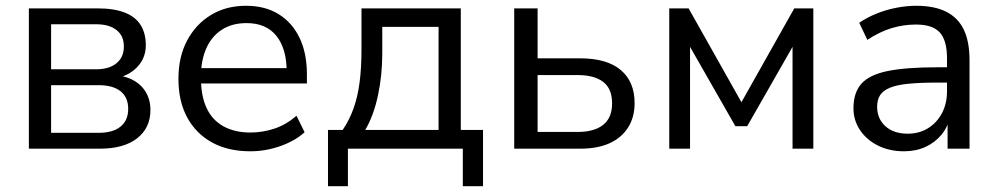

<svg xmlns="http://www.w3.org/2000/svg" viewBox="-20 -515 3456 665"><path d="M80 0V-486H317Q375 -486 412 -471.5Q449 -457 467 -428.5Q485 -400 485 -358Q485 -312 452.5 -280Q420 -248 368 -242V-255Q409 -254 439 -238.5Q469 -223 485 -196Q501 -169 501 -134Q501 -72 455 -36Q409 0 325 0ZM157 -55H322Q371 -55 397.5 -76.5Q424 -98 424 -138Q424 -178 397.5 -199Q371 -220 322 -220H157ZM157 -275H313Q358 -275 383.5 -296Q409 -317 409 -354Q409 -391 383.5 -411Q358 -431 313 -431H157Z M847 9Q770 9 714.5 -21.5Q659 -52 628.5 -108Q598 -164 598 -242Q598 -318 628 -374.5Q658 -431 710.5 -463Q763 -495 832 -495Q898 -495 945 -466Q992 -437 1017.5 -384Q1043 -331 1043 -257V-226H660V-279H989L973 -266Q973 -346 937.5 -390.5Q902 -435 834 -435Q783 -435 747.5 -411.5Q712 -388 694 -346.5Q676 -305 676 -250V-244Q676 -183 695.5 -141Q715 -99 754 -77.5Q793 -56 847 -56Q890 -56 930.5 -69.5Q971 -83 1007 -114L1035 -57Q1002 -27 951 -9Q900 9 847 9Z M1116 130V-65H1167Q1190 -99 1204.5 -139.5Q1219 -180 1225.5 -230Q1232 -280 1232 -343V-486H1576V-65H1653V130H1583V0H1185V130ZM1245 -65H1499V-422H1304V-329Q1304 -254 1289 -184Q1274 -114 1245 -65Z M1761 0V-486H1842V-313H1989Q2082 -313 2130 -272.5Q2178 -232 2178 -158Q2178 -109 2155.5 -73.5Q2133 -38 2091.5 -19Q2050 0 1989 0ZM1842 -58H1981Q2038 -58 2069 -82.5Q2100 -107 2100 -157Q2100 -208 2069 -231.5Q2038 -255 1981 -255H1842Z M2298 0V-486H2365L2548 -161L2731 -486H2797V0H2725V-393H2748L2568 -78H2527L2347 -393H2370V0Z M3111 9Q3061 9 3021.5 -10.5Q2982 -30 2959 -64Q2936 -98 2936 -140Q2936 -194 2963.5 -225Q2991 -256 3054.5 -269Q3118 -282 3228 -282H3273V-229H3229Q3168 -229 3127 -225Q3086 -221 3062 -211Q3038 -201 3028 -185Q3018 -169 3018 -145Q3018 -104 3046.5 -78Q3075 -52 3124 -52Q3164 -52 3194.5 -71Q3225 -90 3242.5 -123Q3260 -156 3260 -199V-313Q3260 -375 3235 -402.5Q3210 -430 3153 -430Q3109 -430 3068 -417.5Q3027 -405 2984 -377L2956 -436Q2982 -454 3015 -467.5Q3048 -481 3084 -488Q3120 -495 3153 -495Q3216 -495 3257 -474.5Q3298 -454 3318 -412.5Q3338 -371 3338 -306V0H3262V-113H3271Q3263 -75 3240.5 -48Q3218 -21 3185 -6Q3152 9 3111 9Z"/></svg>

Font: NunitoSans1
Style: Book
Weight: 400
Designer: Vernon Adams
Foundry: Vernon Adams
Version: Version 3.101;gftools[0.9.27]